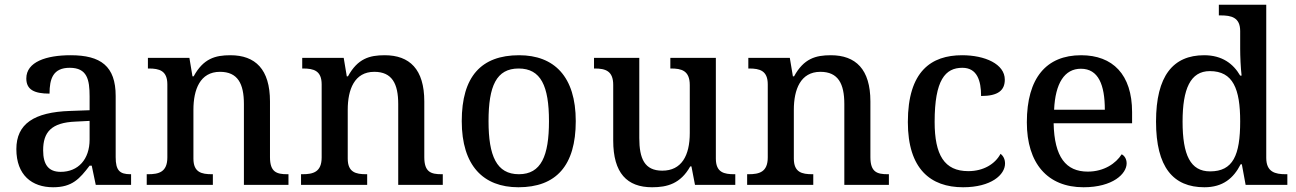

<svg xmlns="http://www.w3.org/2000/svg" viewBox="-20 -780 5468 810"><path d="M204 10C285 10 316 -26 358 -81H367L384 0H533V-45H530C485 -45 468 -61 468 -117V-375C468 -501 405 -547 278 -547C175 -547 91 -519 91 -449C91 -402 124 -385 189 -385C189 -448 204 -494 274 -494C348 -494 358 -444 358 -373V-315L276 -312C123 -307 49 -257 49 -151C49 -41 115 10 204 10ZM236 -55C185 -55 162 -85 162 -146C162 -222 196 -263 299 -267L358 -270V-191C358 -108 310 -55 236 -55Z M599 0H878V-45H874C830 -45 796 -53 796 -111V-317C796 -402 824 -477 908 -477C983 -477 1009 -427 1009 -341V0H1197V-45H1192C1147 -45 1119 -54 1119 -117V-352C1119 -488 1057 -547 952 -547C888 -547 838 -533 797 -458H792L779 -536H604V-491H608C652 -491 686 -482 686 -424V-116C686 -54 650 -45 605 -45H599Z M1250 0H1529V-45H1525C1481 -45 1447 -53 1447 -111V-317C1447 -402 1475 -477 1559 -477C1634 -477 1660 -427 1660 -341V0H1848V-45H1843C1798 -45 1770 -54 1770 -117V-352C1770 -488 1708 -547 1603 -547C1539 -547 1489 -533 1448 -458H1443L1430 -536H1255V-491H1259C1303 -491 1337 -482 1337 -424V-116C1337 -54 1301 -45 1256 -45H1250Z M2167 10C2326 10 2409 -81 2409 -269C2409 -457 2318 -547 2170 -547C2010 -547 1928 -457 1928 -269C1928 -81 2019 10 2167 10ZM2169 -45C2075 -45 2041 -122 2041 -269C2041 -417 2074 -491 2168 -491C2262 -491 2296 -417 2296 -269C2296 -122 2263 -45 2169 -45Z M2731 10C2795 10 2851 -5 2892 -78H2897L2912 0H3082V-45H3078C3035 -45 3000 -52 3000 -111V-536H2808V-491H2811C2854 -491 2890 -483 2890 -421V-219C2890 -123 2855 -60 2774 -60C2699 -60 2677 -111 2677 -198V-536H2486V-491H2489C2534 -491 2567 -481 2567 -422V-187C2567 -50 2625 10 2731 10Z M3132 0H3411V-45H3407C3363 -45 3329 -53 3329 -111V-317C3329 -402 3357 -477 3441 -477C3516 -477 3542 -427 3542 -341V0H3730V-45H3725C3680 -45 3652 -54 3652 -117V-352C3652 -488 3590 -547 3485 -547C3421 -547 3371 -533 3330 -458H3325L3312 -536H3137V-491H3141C3185 -491 3219 -482 3219 -424V-116C3219 -54 3183 -45 3138 -45H3132Z M4043 10C4162 10 4220 -43 4220 -90C4220 -108 4213 -122 4201 -131C4178 -88 4129 -58 4065 -58C3964 -58 3923 -126 3923 -266C3923 -443 3968 -494 4040 -494C4102 -494 4119 -440 4119 -375C4191 -375 4219 -399 4219 -444C4219 -510 4135 -547 4039 -547C3909 -547 3810 -480 3810 -265C3810 -67 3906 10 4043 10Z M4551 10C4675 10 4733 -47 4733 -91C4733 -110 4723 -124 4712 -129C4688 -91 4638 -56 4569 -56C4477 -56 4428 -117 4425 -260H4756V-307C4756 -466 4674 -547 4541 -547C4395 -547 4312 -452 4312 -264C4312 -91 4399 10 4551 10ZM4641 -317H4427C4432 -429 4471 -490 4540 -490C4614 -490 4641 -422 4641 -317Z M5061 10C5139 10 5184 -28 5214 -87H5219L5235 0H5411V-45H5404C5360 -45 5322 -54 5322 -114V-760H5122V-715H5130C5174 -715 5212 -707 5212 -649V-574C5212 -542 5214 -495 5218 -461H5212C5183 -511 5136 -547 5060 -547C4929 -547 4857 -460 4857 -267C4857 -75 4929 10 5061 10ZM5085 -57C5002 -57 4969 -126 4969 -267C4969 -405 5002 -480 5084 -480C5182 -480 5212 -405 5212 -268C5212 -125 5182 -57 5085 -57Z"/></svg>

Font: Noto Serif Yezidi Medium
Style: Regular
Weight: 500
Designer: Dalton Maag Ltd
Foundry: Dalton Maag Ltd
Version: Version 1.001